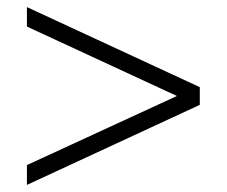

<svg xmlns="http://www.w3.org/2000/svg" viewBox="-20 -558 640 542"><path d="M56 -36V-92L514 -303V-271L56 -483V-538L544 -312V-262Z"/></svg>

Font: Nunito Sans 12pt ExtraLight 12pt Light
Style: Regular
Weight: 300
Version: Version 3.101;gftools[0.9.27]